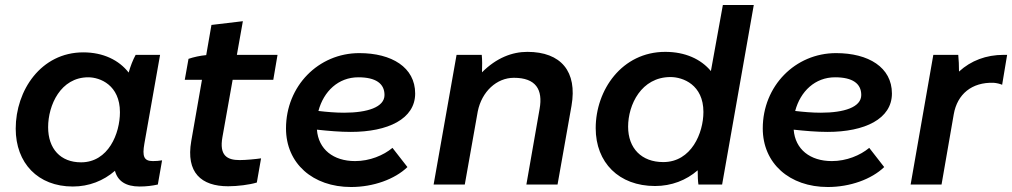

<svg xmlns="http://www.w3.org/2000/svg" viewBox="-20 -740 4059 770"><path d="M540 8C566 8 591 5 613 0L630 -97C618 -95 606 -94 593 -94C557 -94 550 -113 559 -164L622 -520H524C513 -500 503 -474 496 -449C457 -499 394 -530 314 -530C144 -530 43 -377 43 -224C43 -86 132 8 272 8C337 8 395 -15 441 -55C452 -14 484 8 540 8ZM334 -430C381 -430 461 -399 461 -290C461 -205 415 -89 305 -89C223 -89 173 -143 173 -230C173 -318 223 -430 334 -430Z M895 7C932 7 981 1 1010 -8L1027 -105C1007 -102 966 -98 941 -98C890 -98 859 -117 872 -190L913 -420H1076L1093 -520H930L954 -655L828 -640L807 -519C784 -517 756 -511 736 -504L721 -420H790L747 -174C725 -48 787 7 895 7Z M1388 10C1477 10 1563 -21 1614 -70L1554 -147C1518 -117 1463 -94 1404 -94C1317 -94 1257 -141 1251 -220C1297 -215 1343 -211 1387 -211C1536 -211 1645 -263 1645 -365C1645 -470 1551 -527 1421 -527C1257 -527 1127 -395 1127 -225C1127 -85 1234 10 1388 10ZM1257 -295C1278 -374 1337 -430 1417 -430C1487 -430 1522 -405 1522 -359C1522 -310 1453 -288 1360 -288C1326 -288 1291 -291 1257 -295Z M1719 0H1844L1896 -293C1912 -373 1972 -428 2041 -428C2129 -428 2158 -381 2144 -303L2091 0H2216L2272 -316C2296 -453 2230 -532 2095 -532C2034 -532 1971 -508 1913 -450C1914 -475 1914 -501 1912 -520H1811Z M2781 0H2876L3003 -720H2879L2831 -455C2791 -503 2728 -532 2648 -532C2474 -532 2369 -379 2369 -226C2369 -88 2462 6 2607 6C2673 6 2732 -17 2778 -57C2778 -34 2779 -12 2781 0ZM2669 -431C2719 -431 2801 -400 2801 -291C2801 -207 2753 -90 2640 -90C2553 -90 2499 -145 2499 -232C2499 -320 2552 -431 2669 -431Z M3300 10C3389 10 3475 -21 3526 -70L3466 -147C3430 -117 3375 -94 3316 -94C3229 -94 3169 -141 3163 -220C3209 -215 3255 -211 3299 -211C3448 -211 3557 -263 3557 -365C3557 -470 3463 -527 3333 -527C3169 -527 3039 -395 3039 -225C3039 -85 3146 10 3300 10ZM3169 -295C3190 -374 3249 -430 3329 -430C3399 -430 3434 -405 3434 -359C3434 -310 3365 -288 3272 -288C3238 -288 3203 -291 3169 -295Z M3632 0H3756L3805 -282C3819 -362 3877 -411 3965 -408C3977 -407 3990 -404 3999 -400L4019 -520H4005C3935 -520 3874 -497 3826 -453C3826 -476 3825 -501 3823 -520H3723Z"/></svg>

Font: Fixel Display SemiBold
Style: Italic
Weight: 600
Italic angle: -10°
Designer: AlfaBravo + MacPaw
Foundry: Kyrylo Tkachov, Marchela Mozhyna, Serhii Makarenko, Maria Weinstein, Zakhar Kryvoshyya
Version: Version 1.210;Glyphs 3.2 (3217)